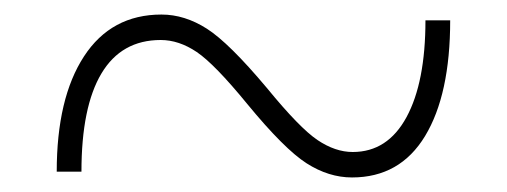

<svg xmlns="http://www.w3.org/2000/svg" viewBox="-20 -485 697 264"><path d="M565 -457H599Q599 -355 564.5 -298Q530 -241 464 -241Q432 -241 401.5 -260.5Q371 -280 320 -342Q275 -397 250.5 -413.5Q226 -430 201 -430Q147 -430 119.5 -384Q92 -338 92 -249H58Q58 -350 95.5 -407.5Q133 -465 202 -465Q234 -465 264.5 -445.5Q295 -426 347 -364Q392 -309 416.5 -292.5Q441 -276 465 -276Q513 -276 539 -324Q565 -372 565 -457Z"/></svg>

Font: Blinker ExtraLight
Style: Regular
Weight: 200
Designer: Juergen Huber
Foundry: supertype
Version: Version 1.017;hotconv 1.0.117;makeotfexe 2.5.65602